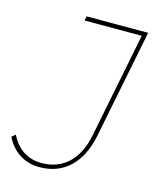

<svg xmlns="http://www.w3.org/2000/svg" viewBox="-136 -775 701 850"><g transform="rotate(15 215.0 -349.5)"><path d="M437 -699 337 -197Q317 -102 262.5 -51Q208 0 125 0Q74 0 34 -25.5Q-6 -51 -29 -98L-12 -112Q10 -67 46 -43.5Q82 -20 129 -20Q203 -20 251.5 -65.5Q300 -111 317 -197L413 -679H151L155 -699Z"/></g></svg>

Font: TypoPRO Montserrat
Style: Italic
Weight: 250
Italic angle: -11.3°
Designer: Julieta Ulanovsky
Foundry: Julieta Ulanovsky
Version: Version 6.001